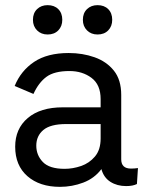

<svg xmlns="http://www.w3.org/2000/svg" viewBox="-20 -716 564 746"><path d="M371 -331Q371 -387 335.5 -413.5Q300 -440 250 -440Q191 -440 160.5 -417.5Q130 -395 110 -351L37 -382Q61 -441 112.5 -475.5Q164 -510 247 -510Q301 -510 347.5 -493.5Q394 -477 422.5 -441.5Q451 -406 451 -347V-97Q451 -61 489 -61Q495 -61 502.5 -61.5Q510 -62 516 -63L512 -1Q496 7 470 7Q435 7 409 -9.5Q383 -26 374 -59Q347 -23 303.5 -6.5Q260 10 213 10Q134 10 86.5 -31.5Q39 -73 39 -146Q39 -216 88 -257.5Q137 -299 224 -299H371ZM231 -60Q263 -60 295 -71Q327 -82 349 -108Q371 -134 371 -178V-234H237Q176 -234 148.5 -211Q121 -188 121 -150Q121 -113 146.5 -86.5Q172 -60 231 -60ZM165 -696Q191 -696 206.5 -680.5Q222 -665 222 -639Q222 -614 206.5 -598Q191 -582 165 -582Q140 -582 124 -598Q108 -614 108 -639Q108 -665 124 -680.5Q140 -696 165 -696ZM359 -696Q385 -696 400.5 -680.5Q416 -665 416 -639Q416 -614 400.5 -598Q385 -582 359 -582Q334 -582 318 -598Q302 -614 302 -639Q302 -665 318 -680.5Q334 -696 359 -696Z"/></svg>

Font: Prodigy Sans
Style: Regular
Weight: 400
Designer: Wei Huang
Foundry: Wei Huang
Version: Version 1.003; ttfautohint (v1.8.3)